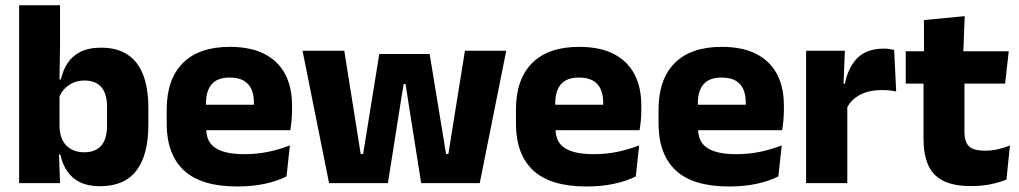

<svg xmlns="http://www.w3.org/2000/svg" viewBox="-20 -680 3784 713"><path d="M351.5 11.5Q307.5 11.5 277.5 -3Q247.5 -17.5 229.5 -44.2Q211.5 -71 204 -106.5H164.5L201 -209.5Q202 -179 213 -158Q224 -137 244.5 -125.8Q265 -114.5 292.5 -114.5Q334.5 -114.5 356 -139.2Q377.5 -164 377.5 -213.5V-283Q377.5 -332 356.2 -356.5Q335 -381 293 -381Q269.5 -381 250.2 -372Q231 -363 217.8 -348.2Q204.5 -333.5 198.5 -314.5L164 -385H206Q213.5 -418 230.5 -444.8Q247.5 -471.5 278.2 -487.2Q309 -503 356.5 -503Q442.5 -503 486.8 -446.8Q531 -390.5 531 -278V-218Q531 -104.5 486.5 -46.5Q442 11.5 351.5 11.5ZM51 0V-660.5H203V-513.5L200.5 -356L201 -342.5V-154L198.5 -124.5L203 0Z M861 12.5Q727 12.5 663 -47.2Q599 -107 599 -221.5V-272.5Q599 -385.5 659 -445.8Q719 -506 833.5 -506Q910.5 -506 961.8 -479.8Q1013 -453.5 1038.8 -405Q1064.5 -356.5 1064.5 -288.5V-272Q1064.5 -253 1062.8 -233.2Q1061 -213.5 1058 -196.5H920Q922 -225.5 922.5 -251.2Q923 -277 923 -298Q923 -328.5 913.5 -349.2Q904 -370 884.2 -381Q864.5 -392 833.5 -392Q787.5 -392 766.2 -367.2Q745 -342.5 745 -297V-252L746 -235.5V-200.5Q746 -181.5 752.2 -164.5Q758.5 -147.5 774.2 -134.8Q790 -122 817.8 -114.8Q845.5 -107.5 888.5 -107.5Q934 -107.5 976 -116.2Q1018 -125 1056.5 -140L1044 -25Q1010 -7.5 963.5 2.5Q917 12.5 861 12.5ZM680 -196.5V-291H1027V-196.5Z M1202 0 1103.5 -491.5H1258.5L1319.5 -108H1328.5L1388.5 -479.5H1575.5L1636.5 -108H1645L1706.5 -491.5H1860L1761.5 0H1544L1494.5 -313L1486 -368H1479L1470 -313L1420.5 0Z M2158 12.5Q2024 12.5 1960 -47.2Q1896 -107 1896 -221.5V-272.5Q1896 -385.5 1956 -445.8Q2016 -506 2130.5 -506Q2207.5 -506 2258.8 -479.8Q2310 -453.5 2335.8 -405Q2361.5 -356.5 2361.5 -288.5V-272Q2361.5 -253 2359.8 -233.2Q2358 -213.5 2355 -196.5H2217Q2219 -225.5 2219.5 -251.2Q2220 -277 2220 -298Q2220 -328.5 2210.5 -349.2Q2201 -370 2181.2 -381Q2161.5 -392 2130.5 -392Q2084.5 -392 2063.2 -367.2Q2042 -342.5 2042 -297V-252L2043 -235.5V-200.5Q2043 -181.5 2049.2 -164.5Q2055.5 -147.5 2071.2 -134.8Q2087 -122 2114.8 -114.8Q2142.5 -107.5 2185.5 -107.5Q2231 -107.5 2273 -116.2Q2315 -125 2353.5 -140L2341 -25Q2307 -7.5 2260.5 2.5Q2214 12.5 2158 12.5ZM1977 -196.5V-291H2324V-196.5Z M2687.5 12.5Q2553.5 12.5 2489.5 -47.2Q2425.5 -107 2425.5 -221.5V-272.5Q2425.5 -385.5 2485.5 -445.8Q2545.5 -506 2660 -506Q2737 -506 2788.2 -479.8Q2839.5 -453.5 2865.2 -405Q2891 -356.5 2891 -288.5V-272Q2891 -253 2889.2 -233.2Q2887.5 -213.5 2884.5 -196.5H2746.5Q2748.5 -225.5 2749 -251.2Q2749.5 -277 2749.5 -298Q2749.5 -328.5 2740 -349.2Q2730.5 -370 2710.8 -381Q2691 -392 2660 -392Q2614 -392 2592.8 -367.2Q2571.5 -342.5 2571.5 -297V-252L2572.5 -235.5V-200.5Q2572.5 -181.5 2578.8 -164.5Q2585 -147.5 2600.8 -134.8Q2616.5 -122 2644.2 -114.8Q2672 -107.5 2715 -107.5Q2760.5 -107.5 2802.5 -116.2Q2844.5 -125 2883 -140L2870.5 -25Q2836.5 -7.5 2790 2.5Q2743.5 12.5 2687.5 12.5ZM2506.5 -196.5V-291H2853.5V-196.5Z M3123.5 -276 3081.5 -369H3117.5Q3129.5 -430 3164.2 -464.8Q3199 -499.5 3262.5 -499.5Q3273.5 -499.5 3282.8 -498Q3292 -496.5 3300.5 -494.5L3308 -340Q3297.5 -343 3283.5 -344.2Q3269.5 -345.5 3255 -345.5Q3206 -345.5 3172.5 -327.2Q3139 -309 3123.5 -276ZM2973.5 0V-491.5H3117.5L3111 -334.5L3126.5 -332.5V0Z M3586.5 11Q3521 11 3482.2 -8.8Q3443.5 -28.5 3426.5 -68Q3409.5 -107.5 3409.5 -165.5V-440H3561.5V-190Q3561.5 -154 3577.8 -137.2Q3594 -120.5 3638.5 -120.5Q3663 -120.5 3687 -126Q3711 -131.5 3730.5 -140L3717.5 -13.5Q3692 -2.5 3658.8 4.2Q3625.5 11 3586.5 11ZM3343.5 -369.5V-489.5H3726L3712.5 -369.5ZM3411.5 -478.5 3411 -605.5 3562.5 -620 3557 -478.5Z"/></svg>

Font: Anek Bangla Medium
Style: Bold
Weight: 700
Version: Version 1.003